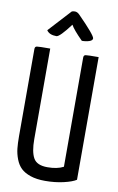

<svg xmlns="http://www.w3.org/2000/svg" viewBox="-101 -975 638 1039"><g transform="rotate(10 218.5 -455.5)"><path d="M207 -918Q214 -921 224 -921Q237 -921 249 -909Q346 -811 346 -794Q346 -783 328.5 -777Q311 -771 288 -771Q236 -823 223 -848Q166 -772 148 -772Q109 -772 94 -795ZM127 -202Q127 -133 146 -99Q165 -65 223 -65Q277 -65 311 -83V-683Q311 -696 321.5 -698Q332 -700 393 -700V-26Q372 -12 325 -1Q278 10 223 10Q176 10 142.5 -1.5Q109 -13 90 -31.5Q71 -50 60 -79Q49 -108 46 -136.5Q43 -165 43 -204V-683Q43 -696 53.5 -698Q64 -700 127 -700Z"/></g></svg>

Font: Yanone Kaffeesatz
Style: Regular
Weight: 400
Designer: Yanone (Cyrillic: Daniel Pouzeot)
Foundry: Yanone
Version: Version 1.003;PS 001.003;hotconv 1.0.88;makeotf.lib2.5.64775